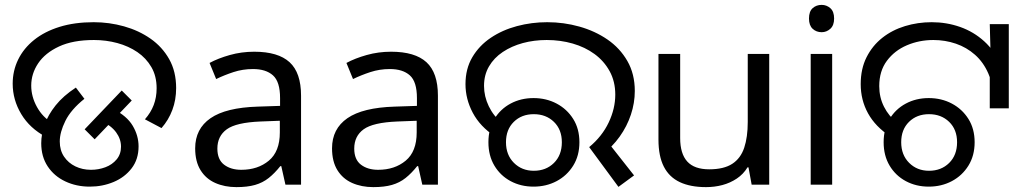

<svg xmlns="http://www.w3.org/2000/svg" viewBox="-20 -757 4217 787"><path d="M168 -196Q102 -231 67 -289.5Q32 -348 32 -414Q32 -467 54.5 -513Q77 -559 120 -593.5Q163 -628 224.5 -647Q286 -666 364 -666Q428 -666 488.5 -649Q549 -632 597 -598.5Q645 -565 673.5 -514.5Q702 -464 702 -396Q702 -348 686.5 -306.5Q671 -265 642 -232L574 -268Q598 -295 610 -326.5Q622 -358 622 -395Q622 -445 600.5 -482Q579 -519 543 -543.5Q507 -568 461 -580.5Q415 -593 365 -593Q279 -593 222 -566.5Q165 -540 136.5 -497.5Q108 -455 108 -406Q108 -361 131.5 -318.5Q155 -276 195 -253L168 -196ZM149 -170Q149 -207 163 -246.5Q177 -286 208 -325Q239 -364 291 -398L326 -352Q271 -308 248 -261.5Q225 -215 225 -177Q225 -141 242.5 -115Q260 -89 289 -75Q318 -61 353 -61Q384 -61 412 -71.5Q440 -82 458 -103.5Q476 -125 476 -156Q476 -187 456 -214.5Q436 -242 393 -263L444 -310Q500 -282 524 -241.5Q548 -201 548 -157Q548 -104 519.5 -67Q491 -30 445.5 -11Q400 8 348 8Q293 8 247.5 -13.5Q202 -35 175.5 -75Q149 -115 149 -170ZM327 -227 479 -386 520 -345 368 -186Z M1022 -545Q1120 -545 1167 -502Q1214 -459 1214 -365V0H1150L1133 -76H1129Q1106 -47 1081.5 -27.5Q1057 -8 1025.5 1Q994 10 949 10Q901 10 862.5 -7Q824 -24 802 -59.5Q780 -95 780 -149Q780 -229 843 -272.5Q906 -316 1037 -320L1128 -323V-355Q1128 -422 1099 -448Q1070 -474 1017 -474Q975 -474 937 -461.5Q899 -449 866 -433L839 -499Q874 -518 922 -531.5Q970 -545 1022 -545ZM1048 -259Q948 -255 909.5 -227Q871 -199 871 -148Q871 -103 898.5 -82Q926 -61 969 -61Q1037 -61 1082 -98.5Q1127 -136 1127 -214V-262Z M1583 -545Q1681 -545 1728 -502Q1775 -459 1775 -365V0H1711L1694 -76H1690Q1667 -47 1642.5 -27.5Q1618 -8 1586.5 1Q1555 10 1510 10Q1462 10 1423.5 -7Q1385 -24 1363 -59.5Q1341 -95 1341 -149Q1341 -229 1404 -272.5Q1467 -316 1598 -320L1689 -323V-355Q1689 -422 1660 -448Q1631 -474 1578 -474Q1536 -474 1498 -461.5Q1460 -449 1427 -433L1400 -499Q1435 -518 1483 -531.5Q1531 -545 1583 -545ZM1609 -259Q1509 -255 1470.5 -227Q1432 -199 1432 -148Q1432 -103 1459.5 -82Q1487 -61 1530 -61Q1598 -61 1643 -98.5Q1688 -136 1688 -214V-262Z M2395 -154Q2448 -198 2475 -255Q2502 -312 2502 -369Q2502 -423 2479 -465Q2456 -507 2417 -535.5Q2378 -564 2327.5 -578.5Q2277 -593 2221 -593Q2169 -593 2123 -580.5Q2077 -568 2041 -544Q2005 -520 1984.5 -485Q1964 -450 1964 -405Q1964 -362 1983.5 -321.5Q2003 -281 2037 -254L2009 -198Q1948 -238 1918 -294.5Q1888 -351 1888 -412Q1888 -475 1916 -522.5Q1944 -570 1991.5 -602Q2039 -634 2099 -650Q2159 -666 2223 -666Q2291 -666 2355 -648Q2419 -630 2470 -595Q2521 -560 2551.5 -507Q2582 -454 2582 -384Q2582 -335 2566 -287Q2550 -239 2520 -197Q2490 -155 2448 -123L2464 -184L2579 -38L2515 9ZM2167 8Q2115 8 2073 -14.5Q2031 -37 2006.5 -78Q1982 -119 1982 -174Q1982 -229 2006.5 -269.5Q2031 -310 2073 -332.5Q2115 -355 2167 -355Q2219 -355 2261.5 -332.5Q2304 -310 2329.5 -269.5Q2355 -229 2355 -174Q2355 -119 2329.5 -78Q2304 -37 2261.5 -14.5Q2219 8 2167 8ZM2168 -57Q2218 -57 2250.5 -89Q2283 -121 2283 -174Q2283 -226 2250.5 -257.5Q2218 -289 2168 -289Q2118 -289 2086 -257.5Q2054 -226 2054 -174Q2054 -122 2086.5 -89.5Q2119 -57 2168 -57Z M3133 -536V0H3061L3048 -71H3044Q3027 -43 3000 -25Q2973 -7 2941 1.5Q2909 10 2874 10Q2810 10 2766.5 -10.5Q2723 -31 2701 -74Q2679 -117 2679 -185V-536H2768V-191Q2768 -127 2797 -95Q2826 -63 2887 -63Q2947 -63 2981.5 -85.5Q3016 -108 3030.5 -151.5Q3045 -195 3045 -257V-536Z M3391 -536V0H3303V-536ZM3348 -737Q3368 -737 3383.5 -723.5Q3399 -710 3399 -681Q3399 -653 3383.5 -639Q3368 -625 3348 -625Q3326 -625 3311 -639Q3296 -653 3296 -681Q3296 -710 3311 -723.5Q3326 -737 3348 -737Z M3629 -198Q3568 -238 3538 -292.5Q3508 -347 3508 -412Q3508 -475 3532 -522.5Q3556 -570 3596.5 -602Q3637 -634 3689.5 -650Q3742 -666 3799 -666Q3860 -666 3915.5 -646.5Q3971 -627 4014.5 -587.5Q4058 -548 4083 -488.5Q4108 -429 4108 -348H4051Q4051 -410 4031 -456Q4011 -502 3976.5 -532.5Q3942 -563 3898 -578Q3854 -593 3806 -593Q3748 -593 3697.5 -571.5Q3647 -550 3615.5 -508Q3584 -466 3584 -404Q3584 -358 3603.5 -319.5Q3623 -281 3657 -254L3629 -198ZM4037 -475 4041 -513 4037 -658H4115V-313H4037ZM3787 8Q3735 8 3693 -14.5Q3651 -37 3626.5 -78Q3602 -119 3602 -174Q3602 -229 3626.5 -269.5Q3651 -310 3693 -332.5Q3735 -355 3787 -355Q3839 -355 3881.5 -332.5Q3924 -310 3949.5 -269.5Q3975 -229 3975 -174Q3975 -119 3949.5 -78Q3924 -37 3881.5 -14.5Q3839 8 3787 8ZM3788 -57Q3838 -57 3870.5 -89Q3903 -121 3903 -174Q3903 -226 3870.5 -257.5Q3838 -289 3788 -289Q3738 -289 3706 -257.5Q3674 -226 3674 -174Q3674 -122 3706.5 -89.5Q3739 -57 3788 -57Z"/></svg>

Font: loriya85
Style: Book
Weight: 400
Designer: Jelle Bosma - Monotype Design Team
Foundry: Monotype Imaging Inc.
Version: Version 2.003